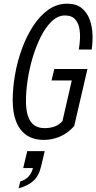

<svg xmlns="http://www.w3.org/2000/svg" viewBox="-20 -750 523 1043"><path d="M219 10Q162 10 124.5 -15.5Q87 -41 68 -89Q49 -137 49 -205Q49 -271 61.5 -343.5Q74 -416 99 -484.5Q124 -553 160 -608.5Q196 -664 242.5 -697Q289 -730 345 -730Q395 -730 424.5 -705.5Q454 -681 467.5 -643Q481 -605 482.5 -562Q484 -519 478 -481H408Q413 -508 414.5 -540Q416 -572 410 -600.5Q404 -629 386 -647.5Q368 -666 333 -666Q295 -666 262 -635Q229 -604 203 -553Q177 -502 158.5 -441Q140 -380 130.5 -317.5Q121 -255 121 -203Q121 -128 145.5 -91Q170 -54 223 -54Q254 -54 278.5 -63.5Q303 -73 320 -93L383 -65Q348 -26 305.5 -8Q263 10 219 10ZM314 -69 377 -344 401 -313H260L275 -375H455L383 -65ZM81 273 90 236Q119 227 136 208Q153 189 160 159L186 163H106L128 71H223L204 151Q192 204 162.5 231.5Q133 259 81 273Z"/></svg>

Font: Instrument Sans Condensed
Style: Italic
Weight: 400
Width: 3
Italic angle: -13°
Designer: Rodrigo Fuenzalida
Foundry: fragTYPE
Version: Version 1.000;gftools[0.9.28]